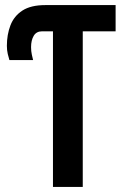

<svg xmlns="http://www.w3.org/2000/svg" viewBox="-20 -734 487 754"><path d="M188 0V-611H145Q123 -611 112.5 -593.5Q102 -576 102 -549Q102 -533 105 -519.5Q108 -506 110 -498H17Q14 -507 10.5 -522Q7 -537 7 -554Q7 -598 21 -634.5Q35 -671 68 -692.5Q101 -714 158 -714H434V-611H305V0Z"/></svg>

Font: Noto Sans Display ExtraCondensed SemiBold
Style: Regular
Weight: 600
Width: 2
Designer: Monotype Design Team
Foundry: Monotype Imaging Inc.
Version: Version 2.003